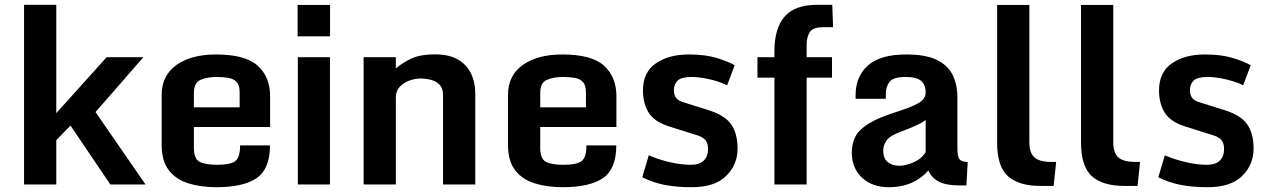

<svg xmlns="http://www.w3.org/2000/svg" viewBox="-20 -760 5225 791"><path d="M79.1 -740.2H211.9V-293.9L419.4 -524.4H570.8L373.5 -298.3L579.6 0H434.6L270.5 -242.7L211.9 -182.6V0H79.1Z M646 -164.1V-368.7Q646 -448.7 706.8 -492.2Q767.6 -535.6 869.6 -535.6Q990.7 -535.6 1041.7 -489.3Q1092.8 -442.9 1092.8 -363.8V-236.8H778.8V-151.4Q778.8 -105 802.7 -93Q826.7 -81.1 874 -81.1Q930.7 -81.1 950 -96.9Q969.2 -112.8 969.2 -161.1H1092.3Q1092.3 -64 1037.6 -26.4Q982.9 11.2 871.6 11.2Q807.6 11.2 756.3 -4.6Q705.1 -20.5 675.5 -58.6Q646 -96.7 646 -164.1ZM967.3 -317.9V-379.4Q967.3 -408.7 954.8 -422.1Q942.4 -435.5 921.1 -439.2Q899.9 -442.9 873 -442.9Q833 -442.9 805.9 -430.9Q778.8 -418.9 778.8 -377V-317.9Z M1207 -524.4H1339.4V0H1207ZM1206.1 -739.7H1339.8V-610.4H1206.1Z M1478 -524.4H1610.8V-478Q1641.1 -503.9 1677.7 -520Q1714.4 -536.1 1771.5 -536.1Q1830.6 -536.1 1867.2 -514.4Q1903.8 -492.7 1920.9 -456.5Q1938 -420.4 1938 -376V0H1805.2V-368.7Q1805.2 -396.5 1790.8 -411.1Q1776.4 -425.8 1755.1 -431.2Q1733.9 -436.5 1712.9 -436.5Q1689 -436.5 1665.5 -427.7Q1642.1 -418.9 1626.5 -401.9Q1610.8 -384.8 1610.8 -358.9V0H1478Z M2072.8 -164.1V-368.7Q2072.8 -448.7 2133.5 -492.2Q2194.3 -535.6 2296.4 -535.6Q2417.5 -535.6 2468.5 -489.3Q2519.5 -442.9 2519.5 -363.8V-236.8H2205.6V-151.4Q2205.6 -105 2229.5 -93Q2253.4 -81.1 2300.8 -81.1Q2357.4 -81.1 2376.7 -96.9Q2396 -112.8 2396 -161.1H2519Q2519 -64 2464.4 -26.4Q2409.7 11.2 2298.3 11.2Q2234.4 11.2 2183.1 -4.6Q2131.8 -20.5 2102.3 -58.6Q2072.8 -96.7 2072.8 -164.1ZM2394 -317.9V-379.4Q2394 -408.7 2381.6 -422.1Q2369.1 -435.5 2347.9 -439.2Q2326.7 -442.9 2299.8 -442.9Q2259.8 -442.9 2232.7 -430.9Q2205.6 -418.9 2205.6 -377V-317.9Z M2626 -29.8 2652.8 -120.1Q2694.8 -102.1 2741 -91.6Q2787.1 -81.1 2825.7 -81.1Q2861.8 -81.1 2879.4 -98.4Q2897 -115.7 2897 -146Q2897 -168.9 2887 -181.9Q2877 -194.8 2852.5 -202.6L2737.3 -238.8Q2675.3 -258.3 2652.1 -296.4Q2628.9 -334.5 2628.9 -387.2Q2628.9 -462.4 2681.9 -499Q2734.9 -535.6 2817.4 -535.6Q2884.8 -535.6 2931.6 -521.5Q2978.5 -507.3 3006.8 -491.2L2975.6 -408.7Q2960.4 -417 2935.5 -424.8Q2910.6 -432.6 2882.6 -437.7Q2854.5 -442.9 2829.6 -442.9Q2787.6 -442.9 2772 -428.2Q2756.3 -413.6 2756.3 -387.7Q2756.3 -371.1 2764.2 -358.6Q2772 -346.2 2792 -339.8L2900.4 -305.7Q2966.8 -284.7 2992.7 -247.1Q3018.6 -209.5 3018.6 -147.9Q3018.6 -81.5 2971.7 -35.2Q2924.8 11.2 2830.6 11.2Q2764.2 11.2 2715.6 1.2Q2667 -8.8 2626 -29.8Z M3170.4 -439.9H3100.6V-524.4H3170.4V-549.3Q3170.4 -642.6 3212.2 -691.4Q3253.9 -740.2 3347.2 -740.2H3408.7L3412.1 -647.9H3371.1Q3328.1 -647.9 3315.7 -626.7Q3303.2 -605.5 3303.2 -579.1V-524.4H3407.7V-439.9H3303.2V0H3170.4Z M3641.1 11.2Q3573.7 11.2 3531.5 -27.8Q3489.3 -66.9 3489.3 -131.8Q3489.3 -168.9 3504.4 -197.8Q3519.5 -226.6 3559.6 -251.2Q3599.6 -275.9 3674.3 -299.3Q3735.4 -318.8 3764.4 -335.4Q3793.5 -352.1 3793.5 -379.4Q3793.5 -411.1 3774.7 -427Q3755.9 -442.9 3710.9 -442.9Q3661.1 -442.9 3645.3 -423.3Q3629.4 -403.8 3629.4 -373.5V-353H3504.9V-368.7Q3504.9 -444.8 3555.7 -490.2Q3606.4 -535.6 3713.9 -535.6Q3792.5 -535.6 3838.4 -513.7Q3884.3 -491.7 3904.3 -451.9Q3924.3 -412.1 3924.3 -357.9V-150.4Q3924.3 -114.7 3933.3 -103.8Q3942.4 -92.8 3966.8 -92.8L3961.4 3.9H3933.6Q3878.9 3.9 3848.6 -11.2Q3818.4 -26.4 3804.2 -58.1Q3783.2 -30.3 3741 -9.5Q3698.7 11.2 3641.1 11.2ZM3685.5 -77.1Q3710 -77.1 3742.7 -90.8Q3775.4 -104.5 3793.5 -132.8V-265.6Q3780.3 -254.9 3751.5 -241.9Q3722.7 -229 3689.5 -216.8Q3646 -200.7 3632.3 -181.2Q3618.7 -161.6 3618.7 -139.2Q3618.7 -107.4 3637.2 -92.3Q3655.8 -77.1 3685.5 -77.1Z M4087.9 -172.4V-739.7H4220.7V-174.3Q4220.7 -131.3 4241 -112.1Q4261.2 -92.8 4314.5 -92.8H4331.1L4320.8 5.9H4265.1Q4177.7 5.9 4132.8 -33.9Q4087.9 -73.7 4087.9 -172.4Z M4433.6 -172.4V-739.7H4566.4V-174.3Q4566.4 -131.3 4586.7 -112.1Q4606.9 -92.8 4660.2 -92.8H4676.8L4666.5 5.9H4610.8Q4523.4 5.9 4478.5 -33.9Q4433.6 -73.7 4433.6 -172.4Z M4752 -29.8 4778.8 -120.1Q4820.8 -102.1 4866.9 -91.6Q4913.1 -81.1 4951.7 -81.1Q4987.8 -81.1 5005.4 -98.4Q5022.9 -115.7 5022.9 -146Q5022.9 -168.9 5012.9 -181.9Q5002.9 -194.8 4978.5 -202.6L4863.3 -238.8Q4801.3 -258.3 4778.1 -296.4Q4754.9 -334.5 4754.9 -387.2Q4754.9 -462.4 4807.9 -499Q4860.8 -535.6 4943.4 -535.6Q5010.7 -535.6 5057.6 -521.5Q5104.5 -507.3 5132.8 -491.2L5101.6 -408.7Q5086.4 -417 5061.5 -424.8Q5036.6 -432.6 5008.5 -437.7Q4980.5 -442.9 4955.6 -442.9Q4913.6 -442.9 4897.9 -428.2Q4882.3 -413.6 4882.3 -387.7Q4882.3 -371.1 4890.1 -358.6Q4897.9 -346.2 4918 -339.8L5026.4 -305.7Q5092.8 -284.7 5118.7 -247.1Q5144.5 -209.5 5144.5 -147.9Q5144.5 -81.5 5097.7 -35.2Q5050.8 11.2 4956.5 11.2Q4890.1 11.2 4841.6 1.2Q4793 -8.8 4752 -29.8Z"/></svg>

Font: Monda
Style: Bold
Weight: 700
Designer: Vernon Adams
Foundry: Vernon Adams
Version: Version 2.100; ttfautohint (v1.8.3)